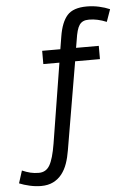

<svg xmlns="http://www.w3.org/2000/svg" viewBox="-95 -757 700 1010"><g transform="rotate(-5 255.5 -252.0)"><path d="M316 -430 237 34Q231 71 220 102.5Q209 134 190.5 157.5Q172 181 145 194.5Q118 208 81 208Q52 208 21 201Q-10 194 -34 184L-13 118Q10 128 30.5 133Q51 138 75 138Q113 138 132.5 104.5Q152 71 165 -8L233 -430H148V-500H244L255 -567Q267 -641 298.5 -676.5Q330 -712 402 -712Q435 -712 466.5 -705Q498 -698 523 -687L500 -622Q452 -642 408 -642Q389 -642 377 -636.5Q365 -631 357 -619.5Q349 -608 343.5 -588.5Q338 -569 334 -541L327 -500H447V-430Z"/></g></svg>

Font: PT Sans
Style: Regular
Weight: 400
Version: Version 2.003W OFL; ttfautohint (v1.6)